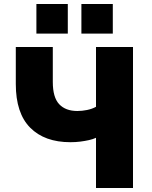

<svg xmlns="http://www.w3.org/2000/svg" viewBox="-20 -940 762 960"><path d="M460 0V-251Q445 -244 425 -239.5Q405 -235 381.5 -232Q358 -229 332 -229Q203 -229 131 -301.5Q59 -374 59 -520V-705H244V-530Q244 -453 276 -419Q308 -385 367 -385Q390 -385 415 -390Q440 -395 460 -406V-705H645V0ZM387 -772V-920H544V-772ZM162 -772V-920H319V-772Z"/></svg>

Font: Nunito Sans 7pt SemiCondensed Black
Style: Regular
Weight: 900
Width: 4
Designer: Vernon Adams
Foundry: Vernon Adams
Version: Version 3.101;gftools[0.9.27]